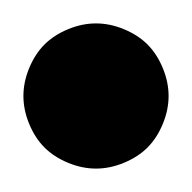

<svg xmlns="http://www.w3.org/2000/svg" viewBox="-126 -144 164 164"><g transform="rotate(90 -44.0 -62.0)"><path d="M13 -86Q18 -74 18 -62Q18 -50 13 -38Q8 -26 0 -18Q-8 -10 -20 -5Q-32 0 -44 0Q-56 0 -68 -5Q-80 -10 -88 -18Q-96 -26 -101 -38Q-106 -50 -106 -62Q-106 -74 -101 -86Q-96 -98 -88 -106Q-80 -114 -68 -119Q-56 -124 -44 -124Q-32 -124 -20 -119Q-8 -114 0 -106Q8 -98 13 -86Z"/></g></svg>

Font: DSEG7 Modern Mini
Style: Italic
Weight: 400
Italic angle: -5°
Designer: Keshikan(Twitter:@keshinomi_88pro)
Version: Version 0.46